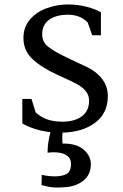

<svg xmlns="http://www.w3.org/2000/svg" viewBox="-20 -583 552 860"><path d="M463 -153Q463 -76 406.5 -33.5Q350 9 260 11Q259 19 259 36Q259 53 260 60Q322 59 354.5 87Q387 115 387 152Q387 200 352.5 227Q318 254 263 256L240 257Q210 257 191 252Q172 247 166 246L167 200Q178 203 195.5 205Q213 207 225 207Q259 207 278.5 196Q298 185 298 151Q298 126 278 112.5Q258 99 219 99Q210 99 203 100Q196 101 193 101Q193 58 206 9Q135 1 80 -30V-140H121L140 -79Q165 -57 193.5 -47.5Q222 -38 260 -38Q314 -38 346.5 -62Q379 -86 379 -132Q379 -156 365 -173.5Q351 -191 330.5 -203Q310 -215 272 -232L237 -248Q167 -280 126 -318Q85 -356 85 -413Q85 -462 114.5 -496Q144 -530 190 -546.5Q236 -563 284 -563Q328 -563 368.5 -552.5Q409 -542 432 -528V-425H393L373 -482Q340 -517 284 -517Q231 -517 200 -494.5Q169 -472 169 -429Q169 -395 196 -373.5Q223 -352 280 -325L305 -313Q313 -309 362 -286.5Q411 -264 437 -230Q463 -196 463 -152Z"/></svg>

Font: Grenzecho Serif
Style: Serif-Regular
Weight: 400
Designer: Dan Reynolds
Foundry: Dan Reynolds
Version: Version 1.001; ttfautohint (v1.1) -l 5 -r 5 -G 72 -x 0 -D la